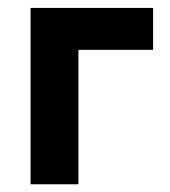

<svg xmlns="http://www.w3.org/2000/svg" viewBox="-20 -477 440 497"><path d="M59.2 0H183V-348H376.3V-456.5H59.2Z"/></svg>

Font: Tilda Sans VF
Style: Regular
Weight: 400
Designer: ParaType Ltd
Foundry: ParaType Ltd
Version: Version 1.010